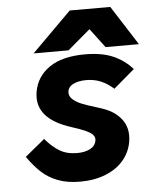

<svg xmlns="http://www.w3.org/2000/svg" viewBox="-54 -808 709 868"><g transform="rotate(-5 300.0 -374.5)"><path d="M39.5 -120.5 129 -194Q160 -157.5 192.8 -137.5Q225.5 -117.5 273 -117.5Q307.5 -117.5 331.2 -129.8Q355 -142 359.5 -166.5Q360 -168.5 360 -172.5Q360 -185.5 349.2 -195.5Q338.5 -205.5 316.8 -215Q295 -224.5 256 -237Q111.5 -283 111.5 -383Q111.5 -394.5 114 -410.5Q126 -478 184.2 -518.5Q242.5 -559 346.5 -559Q422.5 -559 473.5 -536.8Q524.5 -514.5 560.5 -473.5L465.5 -392.5Q438 -417 408 -429.8Q378 -442.5 342 -442.5Q303.5 -442.5 280.2 -429.5Q257 -416.5 257 -392.5Q257 -374.5 273.5 -360.8Q290 -347 313.2 -337.8Q336.5 -328.5 373 -317.5Q393.5 -311.5 415 -303.5Q458.5 -287 486 -254.2Q513.5 -221.5 513.5 -175Q513.5 -163.5 511 -147Q502.5 -99.5 471.5 -63.5Q440.5 -27.5 390 -7.5Q339.5 12.5 274.5 12.5Q217 12.5 174.5 -3.8Q132 -20 101 -48.5Q70 -77 39.5 -120.5ZM295 -762.5H479L593.5 -583.5H442L376.5 -670.5L274 -583.5H115.5Z"/></g></svg>

Font: JuliaMono Black
Style: Italic
Weight: 900
Italic angle: -9°
Monospace: yes
Designer: cormullion
Foundry: corm
Version: Version 0.057; ttfautohint (v1.8.4)